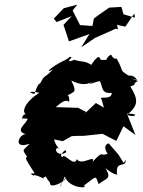

<svg xmlns="http://www.w3.org/2000/svg" viewBox="-20 -794 620 835"><path d="M518 -85 495 -122 454 -169C456 -173 421 -166 448 -125C412 -111 434 -145 382 -90C398 -126 334 -70 314 -102C304 -64 257 -133 253 -111C226 -115 281 -161 265 -129C210 -109 218 -174 243 -140C181 -206 247 -232 200 -191L253 -180L292 -202L316 -203H342L426 -212L486 -181L517 -245L569 -207L532 -300C596 -300 560 -280 533 -295C585 -337 580 -363 547 -418C582 -430 550 -426 580 -442C528 -461 554 -451 576 -446C555 -483 508 -455 546 -461C492 -495 523 -477 489 -536C494 -545 476 -527 463 -557C429 -537 462 -531 417 -534C410 -573 371 -500 377 -512C346 -532 339 -522 303 -534C322 -543 255 -509 291 -544C281 -552 287 -543 255 -529C206 -505 168 -471 210 -492C173 -452 174 -470 157 -435C147 -422 149 -439 129 -385C90 -397 127 -397 151 -390C91 -355 59 -293 110 -294C60 -314 83 -245 75 -279L100 -278C97 -256 40 -226 93 -210C65 -215 31 -142 109 -169C77 -134 75 -148 98 -112C87 -107 92 -101 131 -40C94 -40 133 -33 123 -27C126 -46 182 -6 169 -22C201 -31 157 -47 198 1C193 31 267 -5 265 -20C235 12 231 50 262 -27C279 26 367 27 345 13C404 -31 394 -32 409 7C445 -22 466 -14 439 -63C473 -33 496 -32 489 -37C481 -100 531 -61 526 -99ZM432 -326 397 -346 337 -289 355 -307 320 -325 196 -329C222 -305 239 -362 276 -355C285 -335 285 -407 259 -367C294 -401 322 -379 290 -444C331 -423 358 -423 396 -444C331 -411 407 -443 414 -441C428 -420 417 -385 466 -390C465 -355 405 -380 422 -361ZM382 -681 328 -685 296 -748 316 -774 257 -758 214 -713 226 -698 292 -724 256 -686 280 -614 369 -646 333 -588 393 -629 483 -669 493 -667 489 -686 525 -678 564 -735 567 -717 517 -732 508 -764 455 -761C433 -745 409 -730 388 -713Z"/></svg>

Font: Asimov Aggro
Style: It
Weight: 500
Designer: Google
Version: Version 2.000980; 2014